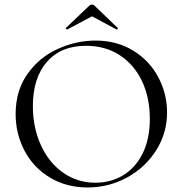

<svg xmlns="http://www.w3.org/2000/svg" viewBox="-20 -815 806 847"><path d="M49 -312Q49 -415 101 -488.5Q153 -562 234.5 -599Q316 -636 401 -636Q496 -636 568 -591.5Q640 -547 678.5 -474Q717 -401 717 -319Q717 -228 669 -152Q621 -76 540.5 -32Q460 12 366 12Q273 12 200.5 -31.5Q128 -75 88.5 -149.5Q49 -224 49 -312ZM641 -291Q641 -385 606 -458Q571 -531 507.5 -572Q444 -613 359 -613Q249 -613 187 -542Q125 -471 125 -347Q125 -253 160 -175.5Q195 -98 258 -53.5Q321 -9 401 -9Q469 -9 523.5 -42Q578 -75 609.5 -138.5Q641 -202 641 -291ZM386 -795Q392 -795 397 -790L499 -692Q500 -692 500 -690Q500 -688 497.5 -686Q495 -684 494 -685L386 -743L277 -685Q275 -684 272 -687.5Q269 -691 271 -692L374 -790Q379 -795 386 -795Z"/></svg>

Font: Cormorant SC
Style: Regular
Weight: 400
Designer: Christian Thalmann (Catharsis Fonts)
Foundry: Catharsis Fonts
Version: Version 4.000